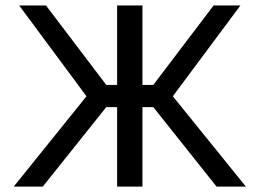

<svg xmlns="http://www.w3.org/2000/svg" viewBox="-20 -690 960 710"><path d="M413.1 -669.9H506.8V-376H546.9L770 -669.9H869.1L619.1 -334L889.2 0H780.8L546.9 -293.9H506.8V0H413.1V-293.9H373L138.2 0H30.8L299.8 -334L50.8 -669.9H149.9L373 -376H413.1Z"/></svg>

Font: LT Wave Text
Style: Regular
Weight: 400
Designer: Daniel Lyons
Version: Version 2.5 (Glyphs App)